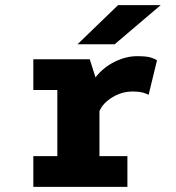

<svg xmlns="http://www.w3.org/2000/svg" viewBox="-20 -732 690 752"><path d="M110.5 0V-120.5H204.5V-379.5H110.5V-500H331.5L354 -429Q384.5 -468 429 -490Q473.5 -512 517 -512Q556 -512 573.5 -505.8Q591 -499.5 595 -496L562 -360.5Q558 -363.5 542.2 -368.5Q526.5 -373.5 498.5 -373.5Q457 -373.5 419.8 -350.8Q382.5 -328 369.5 -296.5V-120.5H479V0ZM429 -558.5H283.5L442.5 -712H609.5Z"/></svg>

Font: Trispace
Style: Bold
Weight: 700
Designer: Tyler Finck
Foundry: Etcetera Type Company
Version: Version 1.210; ttfautohint (v1.8.3)